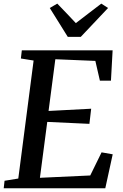

<svg xmlns="http://www.w3.org/2000/svg" viewBox="-22 -1014 664 1034"><path d="M-2 0 2.5 -40.5 76.5 -52.5 159 -688 90.5 -699 95.5 -743H584.5L575.5 -579.5H516L491.5 -686L276 -695L239.5 -416.5L469 -428.5L459.5 -347L232.5 -357.5L193 -56.5L464 -69L525 -193.5L585 -183L545 0ZM343 -815.5 246 -971 286.5 -994.5Q311.5 -968.5 336.8 -942.2Q362 -916 386.5 -889.5Q420.5 -916 454.8 -942Q489 -968 523.5 -994.5L560 -971L413 -815.5Z"/></svg>

Font: Merriweather 24pt Medium
Style: Italic
Weight: 500
Italic angle: -7.8°
Version: Version 2.101